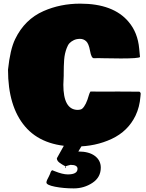

<svg xmlns="http://www.w3.org/2000/svg" viewBox="-20 -771 800 1052"><path d="M23.9 -389.2Q35.6 -500.5 63 -556.6Q115.2 -665 218.8 -710.4Q311 -751 419.4 -751Q601.1 -751 684.6 -651.4Q734.9 -592.3 742.7 -504.4L747.1 -458.5Q738.8 -450.7 642.1 -450.7L564.5 -451.7H558.1L515.6 -452.6L503.9 -452.1H494.1Q480.5 -452.1 473.4 -492.2Q466.3 -532.2 451.9 -545.2Q437.5 -558.1 418.5 -558.1Q399.4 -558.1 385 -551.3Q370.6 -544.4 361.3 -534.9Q352.1 -525.4 345.7 -507.8Q334 -477.5 331.5 -443.6Q329.1 -409.7 329.1 -367.7V-356L327.1 -306.6Q327.1 -171.9 403.3 -168.9Q422.9 -168.9 430.7 -175.8Q451.7 -194.3 467.3 -250.5Q470.7 -262.2 475.6 -269.5H494.1L516.6 -269H595.7L619.6 -269.5L666 -269H694.3L723.1 -268.6H742.7Q748.5 -268.1 751 -258.3L749.5 -242.2Q745.1 -184.6 722.7 -137.7Q681.2 -51.8 592 -10Q502.9 31.7 396.5 31.7Q210.4 31.7 117.2 -78.1Q23.9 -188 23.9 -389.2ZM353 0.5 356.9 1H365.2L432.6 2Q438 2.9 438 7.6Q438 12.2 434.8 17.6Q431.6 22.9 423.8 34.7Q416 46.4 409.2 59.1Q467.8 59.1 500 83.5Q532.2 107.9 532.2 147.5Q532.2 200.7 486.3 231Q440.4 261.2 384.3 261.2Q328.1 261.2 281.2 252Q234.4 242.7 234.4 229Q234.4 218.8 248.5 194.3L254.9 180.2Q254.9 178.2 257.8 171.4Q260.7 164.6 266.1 161.6Q270 163.1 279.8 167Q323.2 184.6 351.1 184.6Q404.8 184.6 404.8 153.8Q404.8 132.3 366.7 132.3Q362.8 133.8 351.1 136.2L340.3 139.6Q335 139.6 323.2 131.8L312.5 125H313Q291.5 112.8 291.5 96.2Q316.9 51.8 343.3 3.4Q345.2 1.5 350.6 0.5ZM340.3 139.6V149.4L337.9 149.9L336.9 140.6Z"/></svg>

Font: Bowlby One
Style: Regular
Weight: 400
Designer: vernon adams
Foundry: vernon adams
Version: Version 1.000